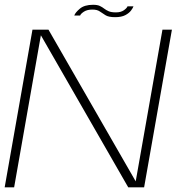

<svg xmlns="http://www.w3.org/2000/svg" viewBox="-21 -802 785 822"><path d="M-1 0 118 -675H186.5L560 -25.5L674.5 -675H715L596 0H528L154 -651L39.5 0ZM472 -728.5Q444 -728.5 430.8 -736.8Q417.5 -745 406.2 -753Q395 -761 374.5 -761Q352 -761 338.2 -752Q324.5 -743 322 -735.5H297Q301 -748 320.8 -764.8Q340.5 -781.5 377.5 -781.5Q396 -781.5 406.5 -776.5Q417 -771.5 425.2 -765Q433.5 -758.5 444.5 -753.8Q455.5 -749 475.5 -749Q496.5 -749 509.5 -758.2Q522.5 -767.5 525 -775H550.5Q548.5 -768.5 540.2 -757.2Q532 -746 515.5 -737.2Q499 -728.5 472 -728.5Z"/></svg>

Font: Anybody ExtraExpanded ExtraLight
Style: Italic
Weight: 200
Width: 8
Italic angle: -10°
Designer: Tyler Finck
Foundry: Etcetera Type Company
Version: Version 1.010; ttfautohint (v1.8.3) -l 8 -r 50 -G 200 -x 14 